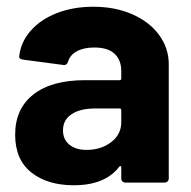

<svg xmlns="http://www.w3.org/2000/svg" viewBox="-20 -542 568 570"><path d="M257 -522Q322 -522 373 -499.5Q424 -477 452.5 -438Q481 -399 481 -351V-12Q481 -7 477.5 -3.5Q474 0 469 0H352Q347 0 343.5 -3.5Q340 -7 340 -12V-45Q340 -48 339 -48.5Q338 -49 337 -49Q336 -49 334 -47Q292 8 199 8Q121 8 73 -30Q25 -68 25 -142Q25 -219 79 -261.5Q133 -304 233 -304H335Q340 -304 340 -309V-331Q340 -364 320 -382.5Q300 -401 260 -401Q229 -401 208.5 -390Q188 -379 182 -359Q179 -349 171 -349Q170 -349 169 -349L48 -365Q37 -367 37 -373Q37 -373 37 -374Q41 -416 70.5 -450Q100 -484 148.5 -503Q197 -522 257 -522ZM237 -97Q280 -97 310 -120Q340 -143 340 -179V-215Q340 -220 335 -220H263Q218 -220 192.5 -203Q167 -186 167 -155Q167 -128 186 -112.5Q205 -97 237 -97Z"/></svg>

Font: LinhAnh
Style: Bold
Weight: 700
Designer: Jeremy Tribby
Foundry: Tribby Type
Version: Version 1.408